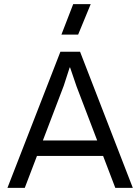

<svg xmlns="http://www.w3.org/2000/svg" viewBox="-20 -911 680 931"><path d="M16.1 0 272.9 -660.2H368.2L624 0H539.1L480 -154.8H159.2L100.1 0ZM188 -230H451.2L351.1 -492.2L319.8 -584H317.9L289.1 -495.1ZM277.8 -743.2 335 -891.1H419.9L358.9 -743.2Z"/></svg>

Font: Human Sans
Style: Regular
Weight: 400
Designer: Tim Radville
Foundry: Continuum
Version: Version 1.000;FEAKit 1.0